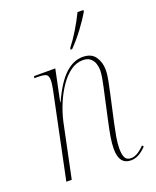

<svg xmlns="http://www.w3.org/2000/svg" viewBox="-142 -839 757 933"><g transform="rotate(-20 236.0 -373.0)"><path d="M373 10Q312 10 312 -70Q312 -98 317.5 -131Q323 -164 331 -200L362 -342Q364 -351 368.5 -371Q373 -391 377 -414Q381 -437 381 -454Q381 -469 376 -486Q371 -503 357 -515.5Q343 -528 317 -528Q284 -528 254 -506.5Q224 -485 199 -448.5Q174 -412 155.5 -367.5Q137 -323 127 -278L69 0H41L133 -442Q135 -454 137 -466Q139 -478 139 -490Q139 -512 128.5 -519Q118 -526 84 -526H67L69 -536H179L145 -373H147Q188 -463 231 -503Q274 -543 322 -543Q367 -543 387 -514Q407 -485 407 -447Q407 -421 400.5 -389.5Q394 -358 388 -330L356 -185Q349 -153 343.5 -121.5Q338 -90 338 -62Q338 -33 346 -16.5Q354 0 377 0Q390 0 406.5 -8Q423 -16 447 -40L453 -32Q429 -8 410.5 1Q392 10 373 10ZM281 -604Q306 -636 330 -675.5Q354 -715 374 -756H404V-748Q385 -715 352.5 -671.5Q320 -628 288 -596H280Z"/></g></svg>

Font: Noto Serif Display SemiCondensed Thin
Style: Italic
Weight: 100
Width: 4
Italic angle: -12°
Designer: Monotype Design Team
Foundry: Monotype Imaging Inc.
Version: Version 2.009